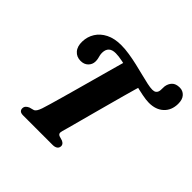

<svg xmlns="http://www.w3.org/2000/svg" viewBox="-193 -966 1150 1150"><g transform="rotate(45 382.0 -391.0)"><path d="M273.5 -713.7Q306.7 -713.7 343.5 -707.8Q380.4 -702 417.3 -693.5Q454.3 -685 487.9 -676.3Q521.6 -667.6 548.9 -661.8Q576.3 -655.9 594 -655.9Q608.8 -655.9 617.4 -662.1Q626 -668.3 629.3 -680.5Q631.3 -689.1 631 -699.2Q630.8 -709.2 631.8 -721.6Q635.5 -747.5 651.9 -764.6Q668.4 -781.7 701.4 -781.7Q728.2 -781.7 746 -762.1Q763.9 -742.6 763.5 -705.2Q762.7 -650.4 728 -618.2Q693.3 -585.9 634.7 -585.9Q610.7 -585.9 575.2 -593.1Q539.8 -600.2 499.2 -610.6Q458.6 -621 418.2 -631.4Q377.8 -641.8 343.1 -649Q308.5 -656.1 285.1 -656.1Q254.5 -656.1 239.8 -642Q225.1 -627.9 224.5 -601Q224.3 -588.8 226.7 -578.9Q229.1 -569 231.6 -558.9Q234.1 -548.7 234 -535.3Q233.6 -509.6 215.5 -491.8Q197.5 -474 167.9 -474.1Q133.5 -474.2 112.7 -498Q91.8 -521.7 93 -563.7Q94 -605.2 115.3 -639.3Q136.5 -673.3 176.5 -693.5Q216.5 -713.7 273.5 -713.7ZM388.1 -100.2Q383.5 -84.7 386.6 -77Q389.8 -69.3 398.3 -66.5L426.3 -58Q447.8 -48 447.1 -31.2Q446.7 -15.5 435.3 -7.7Q423.9 0 405.6 0H156.3Q137.6 0 129.6 -7.3Q121.7 -14.7 121.8 -26.6Q122 -39.2 129.5 -47.2Q137 -55.3 149 -60.3L176.9 -67.9Q185.3 -70.4 192.5 -80.8Q199.7 -91.2 206.5 -111.2Q212.3 -128.6 222.5 -163.5Q232.7 -198.4 245.6 -244.2Q258.4 -290 272.8 -341.6Q287.1 -393.2 301.3 -444.7Q315.4 -496.3 328.2 -542Q340.9 -587.8 350.6 -622.7Q360.3 -657.6 365.5 -675.1L538 -642.2Q531.6 -623.5 521.5 -588.6Q511.4 -553.6 499 -508.6Q486.6 -463.5 473 -413.2Q459.4 -363 446 -313.7Q432.7 -264.5 421.1 -221.1Q409.5 -177.8 401 -146.1Q392.5 -114.4 388.1 -100.2Z"/></g></svg>

Font: Fraunces
Style: Italic
Weight: 900
Italic angle: -16°
Version: Version 1.000;[0bf87f6ff]